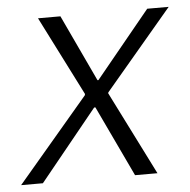

<svg xmlns="http://www.w3.org/2000/svg" viewBox="-65 -563 600 606"><g transform="rotate(-5 234.5 -260.0)"><path d="M-22 0H47L229 -224H233L339 0H410L277 -265L278 -268L491 -520H423L250 -309H247L148 -520H77L204 -269L203 -265Z"/></g></svg>

Font: Fixel Text 20240404 Light
Style: Italic
Weight: 300
Width: 4
Italic angle: -10°
Designer: AlfaBravo + MacPaw
Foundry: Kyrylo Tkachov, Marchela Mozhyna, Serhii Makarenko, Maria Weinstein, Zakhar Kryvoshyya
Version: Version 1.211;Glyphs 3.2 (3225)